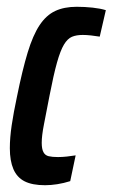

<svg xmlns="http://www.w3.org/2000/svg" viewBox="-20 -538 332 566"><path d="M113 8Q75 8 52.5 -3.5Q30 -15 19.5 -39.5Q9 -64 9 -101Q9 -132 14.5 -169Q20 -206 30 -253Q46 -332 61.5 -383Q77 -434 96.5 -463.5Q116 -493 142.5 -505.5Q169 -518 206 -518Q230 -518 253 -515.5Q276 -513 292 -508L274 -430Q262 -432 248.5 -433.5Q235 -435 224 -435Q205 -435 192 -429.5Q179 -424 168.5 -406.5Q158 -389 148 -353.5Q138 -318 126 -256Q116 -204 109.5 -171Q103 -138 103 -117Q103 -99 108 -89.5Q113 -80 123.5 -77.5Q134 -75 151 -75Q163 -75 177 -76.5Q191 -78 203 -80L187 -4Q168 2 149 5Q130 8 113 8Z"/></svg>

Font: Saira UltraCondensed
Style: Bold Italic
Weight: 700
Width: 1
Italic angle: -12°
Designer: Hector Gatti with collaboration of the Omnibus-Type team
Foundry: Omnibus-Type
Version: Version 1.101